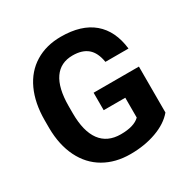

<svg xmlns="http://www.w3.org/2000/svg" viewBox="-164 -870 1009 1027"><g transform="rotate(-30 340.5 -356.0)"><path d="M626 -89.8Q586.4 -42.5 514.2 -16.4Q441.9 9.8 354 9.8Q261.7 9.8 192.1 -30.5Q122.6 -70.8 84.7 -147.5Q46.9 -224.1 45.9 -327.6V-376Q45.9 -482.4 81.8 -560.3Q117.7 -638.2 185.3 -679.4Q252.9 -720.7 343.8 -720.7Q470.2 -720.7 541.5 -660.4Q612.8 -600.1 626 -484.9H483.4Q473.6 -545.9 440.2 -574.2Q406.7 -602.5 348.1 -602.5Q273.4 -602.5 234.4 -546.4Q195.3 -490.2 194.8 -379.4V-334Q194.8 -222.2 237.3 -165Q279.8 -107.9 361.8 -107.9Q444.3 -107.9 479.5 -143.1V-265.6H346.2V-373.5H626Z"/></g></svg>

Font: SteelSelectRoboto
Style: Roboto-Bold
Weight: 700
Designer: Google
Version: Version 2.137; 2017